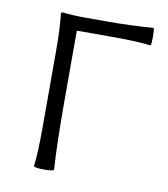

<svg xmlns="http://www.w3.org/2000/svg" viewBox="-67 -597 578 659"><g transform="rotate(10 222.0 -267.0)"><path d="M129 5Q99 5 94 0Q100 -50 100 -133V-266V-400Q100 -484 94 -533Q94 -537 100 -537Q138 -533 179 -533H258Q338 -533 416 -539Q419 -535 419 -509Q419 -483 416 -478Q368 -484 287 -484H158V-242Q158 -90 164 0Q160 5 129 5Z"/></g></svg>

Font: GenSekiGothic TW L
Style: Regular
Weight: 300
Version: Version 1.501;PS 1;hotconv 16.6.51;makeotf.lib2.5.65220